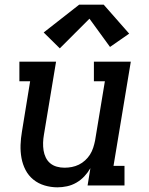

<svg xmlns="http://www.w3.org/2000/svg" viewBox="-20 -794 640 822"><path d="M226 8Q198 8 171 0Q144 -8 123 -25Q102 -42 89.5 -66Q77 -90 72 -117.5Q67 -145 68 -173.5Q69 -202 74 -231L109 -446H63V-530H220L168 -217Q165 -200 164.5 -183Q164 -166 166.5 -150Q169 -134 176 -119.5Q183 -105 195 -95Q207 -85 223 -80.5Q239 -76 256 -76Q272 -76 287.5 -79Q303 -82 317.5 -89Q332 -96 344.5 -107.5Q357 -119 365.5 -132.5Q374 -146 379 -161.5Q384 -177 387 -192L429 -446H382V-530H540L466 -84H513V0H355L367 -74Q356 -55 341 -39Q326 -23 307 -12Q288 -1 267 3.5Q246 8 226 8ZM236 -587 167 -655 319 -774H424L533 -650L451 -593L363 -714Z"/></svg>

Font: Iosevka Slab MdExObl
Style: Regular
Weight: 500
Width: 7
Italic angle: -9°
Monospace: yes
Designer: Belleve Invis
Foundry: Belleve Invis
Version: Version 11.1.1; ttfautohint (v1.8.3)